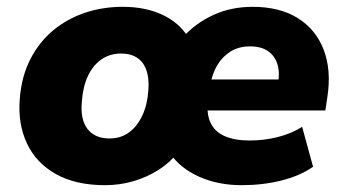

<svg xmlns="http://www.w3.org/2000/svg" viewBox="-20 -532 1016 563"><path d="M288 11Q202 11 144 -21.5Q86 -54 59 -111.5Q32 -169 38 -242Q43 -308 69 -358.5Q95 -409 136 -443Q177 -477 229 -494.5Q281 -512 340 -512Q406 -512 455.5 -489Q505 -466 531 -424H517Q555 -465 606.5 -488.5Q658 -512 721 -512Q800 -512 853 -479Q906 -446 929 -386.5Q952 -327 940 -248L934 -208H561L575 -299H808L795 -286Q801 -319 793.5 -343.5Q786 -368 766 -382Q746 -396 713 -396Q681 -396 657 -381.5Q633 -367 617.5 -341.5Q602 -316 596 -280L591 -247Q584 -202 596.5 -174Q609 -146 638.5 -133Q668 -120 712 -120Q754 -120 794 -130Q834 -140 866 -160L898 -43Q859 -16 804.5 -2.5Q750 11 689 11Q619 11 563.5 -14Q508 -39 479 -82H499Q477 -54 443.5 -33Q410 -12 370.5 -0.5Q331 11 288 11ZM301 -126Q334 -126 358 -143.5Q382 -161 397 -192.5Q412 -224 415 -267Q419 -319 398.5 -347Q378 -375 335 -375Q302 -375 277 -357.5Q252 -340 237.5 -308.5Q223 -277 220 -234Q215 -182 236.5 -154Q258 -126 301 -126Z"/></svg>

Font: Nunito Sans 9pt Black
Style: Italic
Weight: 900
Italic angle: -9°
Version: Version 3.101;gftools[0.9.27]